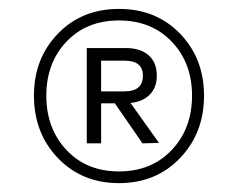

<svg xmlns="http://www.w3.org/2000/svg" viewBox="-20 -729 534 431"><path d="M365.5 -635.5Q319.8 -683.1 247.1 -683.1Q174.3 -683.1 129.2 -635.5Q84 -587.9 84 -514.2Q84 -440.4 129.2 -392.3Q174.3 -344.2 247.1 -344.2Q319.8 -344.2 365.5 -392.3Q411.1 -440.4 411.1 -514.2Q411.1 -587.9 365.5 -635.5ZM56.2 -514.2Q56.2 -597.7 109.9 -653.3Q163.6 -709 247.1 -709Q330.6 -709 384.3 -653.3Q438 -597.7 438 -514.2Q438 -430.2 384 -374Q330.1 -317.9 247.1 -317.9Q164.1 -317.9 110.1 -374Q56.2 -430.2 56.2 -514.2ZM332 -559.1Q332 -532.7 316.2 -516.6Q300.3 -500.5 272.9 -498L336.9 -408.2L299.8 -407.2L237.8 -497.1H207V-407.2H174.8V-621.1H263.2Q294.9 -621.1 313.5 -605Q332 -588.9 332 -559.1ZM259.8 -592.8H207V-523.9H259.8Q300.8 -523.9 300.8 -559.1Q300.8 -592.8 259.8 -592.8Z"/></svg>

Font: SVN-Poppins ExtraLight
Style: Regular
Weight: 200
Designer: Ninad Kale (Devanagari), Jonny Pinhorn (Latin)
Foundry: Indian Type Foundry
Version: Version 3.002 2017